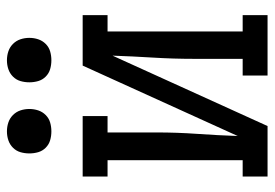

<svg xmlns="http://www.w3.org/2000/svg" viewBox="-136 -636 773 540"><g transform="rotate(-90 250.0 -366.5)"><path d="M23 0V-70H69V-450H23V-520H193V-450H147V-312Q147 -255 143 -198Q139 -141 137 -84L335 -520H477V-450H431V-70H477V0H307V-70H354V-208Q354 -265 357.5 -322Q361 -379 363 -436L165 0ZM350 -608Q337 -608 325 -611.5Q313 -615 304 -624Q295 -633 291.5 -645Q288 -657 288 -670Q288 -683 291.5 -695Q295 -707 304 -716Q313 -725 325 -729Q337 -733 350 -733Q363 -733 375 -729Q387 -725 396 -716Q405 -707 409 -695Q413 -683 413 -670Q413 -657 409 -645Q405 -633 396 -624Q387 -615 375 -611.5Q363 -608 350 -608ZM150 -608Q137 -608 125 -611.5Q113 -615 104 -624Q95 -633 91.5 -645Q88 -657 88 -670Q88 -683 91.5 -695Q95 -707 104 -716Q113 -725 125 -729Q137 -733 150 -733Q163 -733 175 -729Q187 -725 196 -716Q205 -707 209 -695Q213 -683 213 -670Q213 -657 209 -645Q205 -633 196 -624Q187 -615 175 -611.5Q163 -608 150 -608Z"/></g></svg>

Font: Iosevka Curly Slab
Style: Regular
Weight: 400
Monospace: yes
Designer: Belleve Invis
Foundry: Belleve Invis
Version: Version 22.1.2; ttfautohint (v1.8.4)